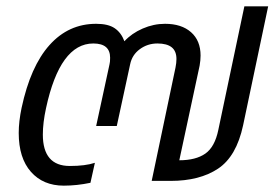

<svg xmlns="http://www.w3.org/2000/svg" viewBox="-20 -570 869 605"><path d="M39 -151Q39 -187 48 -230Q76 -361 136 -428Q196 -495 283 -495Q321 -495 341.5 -481Q362 -467 372 -440Q395 -465 429.5 -480Q464 -495 500 -495Q552 -495 582 -468.5Q612 -442 612 -395Q612 -380 609 -363L545 -65Q597 -65 627 -86Q657 -107 668 -161L750 -550H825L746 -175Q725 -77 667 -38.5Q609 0 518 0H458L533 -357Q536 -372 536 -384Q536 -409 521 -421Q506 -433 476 -433Q445 -433 420.5 -415Q396 -397 390 -367L348 -173H283L325 -367Q327 -374 327 -388Q327 -433 274 -433Q169 -433 125 -229Q115 -183 115 -146Q115 -47 200 -47Q249 -47 279 -57L265 6Q222 15 181 15Q116 15 77.5 -28.5Q39 -72 39 -151Z"/></svg>

Font: Prompt Light
Style: Italic
Weight: 300
Italic angle: -12°
Designer: Katatrad Team
Foundry: CadsonDemak
Version: Version 1.000